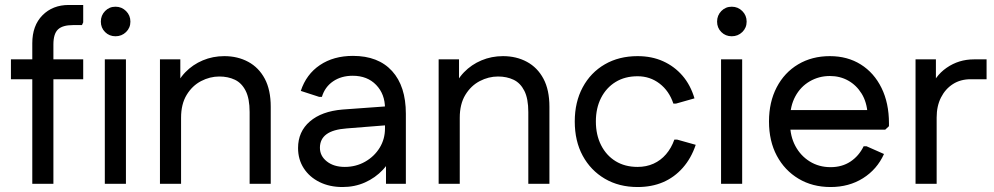

<svg xmlns="http://www.w3.org/2000/svg" viewBox="-20 -740 4001 773"><path d="M110 0V-566Q110 -637 151 -678.5Q192 -720 257 -720H315V-650L310 -639H274Q232 -639 213.5 -621.5Q195 -604 195 -561V0ZM24 -421V-501H315V-421Z M402 0V-501H487V0ZM445 -594Q420 -594 403 -611Q386 -628 386 -653Q386 -678 403 -695.5Q420 -713 445 -713Q470 -713 487.5 -695.5Q505 -678 505 -653Q505 -628 487.5 -611Q470 -594 445 -594Z M624 0V-501H706V-360L682 -375Q696 -418 726 -449Q756 -480 796.5 -497Q837 -514 883 -514Q937 -514 979.5 -491Q1022 -468 1046 -423Q1070 -378 1070 -310V0H985V-289Q985 -343 969 -374.5Q953 -406 925.5 -419Q898 -432 863 -432Q825 -432 789.5 -413.5Q754 -395 731.5 -358Q709 -321 709 -266V0Z M1359 13Q1307 13 1266.5 -7Q1226 -27 1203 -62.5Q1180 -98 1180 -144Q1180 -210 1227.5 -251Q1275 -292 1359 -299L1552 -313V-237L1376 -223Q1321 -219 1294.5 -199.5Q1268 -180 1268 -145Q1268 -112 1296 -90Q1324 -68 1368 -68Q1413 -68 1450 -89Q1487 -110 1508.5 -145Q1530 -180 1530 -223V-304Q1530 -361 1494.5 -398Q1459 -435 1400 -435Q1354 -435 1321 -412.5Q1288 -390 1276 -350H1265L1191 -374Q1213 -441 1268 -478Q1323 -515 1401 -515Q1503 -515 1558.5 -454Q1614 -393 1614 -282V0H1534V-146L1564 -130Q1552 -89 1521.5 -56.5Q1491 -24 1449.5 -5.5Q1408 13 1359 13Z M1746 0V-501H1828V-360L1804 -375Q1818 -418 1848 -449Q1878 -480 1918.5 -497Q1959 -514 2005 -514Q2059 -514 2101.5 -491Q2144 -468 2168 -423Q2192 -378 2192 -310V0H2107V-289Q2107 -343 2091 -374.5Q2075 -406 2047.5 -419Q2020 -432 1985 -432Q1947 -432 1911.5 -413.5Q1876 -395 1853.5 -358Q1831 -321 1831 -266V0Z M2547 13Q2472 13 2415 -20.5Q2358 -54 2326 -113Q2294 -172 2294 -251Q2294 -329 2326 -388.5Q2358 -448 2415 -481Q2472 -514 2547 -514Q2604 -514 2649.5 -493.5Q2695 -473 2727.5 -435.5Q2760 -398 2776 -344L2702 -323H2691Q2674 -374 2635.5 -403.5Q2597 -433 2547 -433Q2496 -433 2458.5 -410Q2421 -387 2400 -346Q2379 -305 2379 -251Q2379 -197 2400 -155.5Q2421 -114 2458.5 -91Q2496 -68 2547 -68Q2582 -68 2611 -81Q2640 -94 2661.5 -119Q2683 -144 2695 -178H2706L2781 -157Q2763 -103 2729 -64.5Q2695 -26 2649.5 -6.5Q2604 13 2547 13Z M2883 0V-501H2968V0ZM2926 -594Q2901 -594 2884 -611Q2867 -628 2867 -653Q2867 -678 2884 -695.5Q2901 -713 2926 -713Q2951 -713 2968.5 -695.5Q2986 -678 2986 -653Q2986 -628 2968.5 -611Q2951 -594 2926 -594Z M3324 13Q3251 13 3195 -20.5Q3139 -54 3107.5 -113Q3076 -172 3076 -251Q3076 -329 3107 -388.5Q3138 -448 3193.5 -481Q3249 -514 3321 -514Q3392 -514 3445.5 -480.5Q3499 -447 3529 -386Q3559 -325 3559 -244V-232L3544 -218H3123V-297H3513L3473 -281Q3470 -329 3449 -363Q3428 -397 3395 -415.5Q3362 -434 3321 -434Q3277 -434 3240 -412.5Q3203 -391 3182 -352Q3161 -313 3161 -262V-242Q3161 -192 3182 -152.5Q3203 -113 3240 -90Q3277 -67 3324 -67Q3370 -67 3404 -89.5Q3438 -112 3457 -151H3469L3539 -120Q3511 -58 3454.5 -22.5Q3398 13 3324 13Z M3666 0V-501H3748V-360L3724 -375Q3742 -433 3791 -467Q3840 -501 3901 -501H3952V-421H3888Q3847 -421 3816.5 -401.5Q3786 -382 3768.5 -347.5Q3751 -313 3751 -267V0Z"/></svg>

Font: Fustat Medium
Style: Regular
Weight: 500
Designer: Mohamed Gaber, Khaled Hosny, Laura Garcia Mut
Foundry: Kief Type Foundry, Alif Type Foundry, Hard Type Foundry
Version: Version 1.007